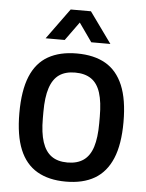

<svg xmlns="http://www.w3.org/2000/svg" viewBox="-53 -766 626 821"><g transform="rotate(5 260.5 -355.5)"><path d="M260 12Q187 12 137 -17Q87 -46 62 -106.5Q37 -167 37 -263Q37 -360 62 -420.5Q87 -481 137 -509.5Q187 -538 260 -538Q334 -538 383.5 -509.5Q433 -481 458.5 -420.5Q484 -360 484 -263Q484 -167 458.5 -106.5Q433 -46 383.5 -17Q334 12 260 12ZM260 -70Q302 -70 329 -89Q356 -108 368.5 -147.5Q381 -187 381 -249V-277Q381 -340 368.5 -379.5Q356 -419 329 -437.5Q302 -456 260 -456Q218 -456 191.5 -437.5Q165 -419 152 -379.5Q139 -340 139 -277V-249Q139 -187 152 -147.5Q165 -108 191.5 -89Q218 -70 260 -70ZM121 -591 217 -723H304L399 -591H317L238 -703H284L203 -591Z"/></g></svg>

Font: Archivo SemiCondensed Medium
Style: Regular
Weight: 500
Width: 4
Designer: Hector Gatti
Foundry: Omnibus-Type
Version: Version 2.001